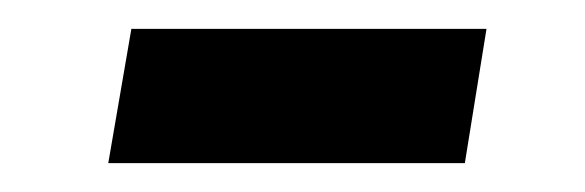

<svg xmlns="http://www.w3.org/2000/svg" viewBox="-20 -335 405 133"><path d="M55 -222 71 -315H317L302 -222Z"/></svg>

Font: Nunito Sans 10pt Condensed
Style: Bold Italic
Weight: 700
Width: 3
Italic angle: -9°
Designer: Vernon Adams
Foundry: Vernon Adams
Version: Version 3.101;gftools[0.9.27]